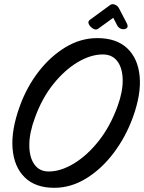

<svg xmlns="http://www.w3.org/2000/svg" viewBox="-20 -848 688 917"><path d="M239 49Q149 49 98 -1Q47 -51 40 -139Q33 -227 75 -342Q108 -433 164.5 -506Q221 -579 293 -622.5Q365 -666 445 -666Q536 -666 587.5 -617.5Q639 -569 647 -483.5Q655 -398 614 -286Q580 -193 522.5 -117Q465 -41 392 4Q319 49 239 49ZM213 -29Q270 -29 333 -67Q396 -105 451.5 -175Q507 -245 542 -342Q567 -411 566 -467Q565 -523 540.5 -555.5Q516 -588 471 -588Q414 -588 352 -551.5Q290 -515 235.5 -447.5Q181 -380 147 -286Q120 -214 120 -155.5Q120 -97 144 -63Q168 -29 213 -29ZM409 -753 506 -824Q515 -831 528.5 -826Q542 -821 549 -807L586 -736Q594 -720 584.5 -713Q575 -706 561 -709.5Q547 -713 539 -728L521 -763L449 -711Q439 -703 425 -711Q411 -719 404.5 -732Q398 -745 409 -753Z"/></svg>

Font: Story Script
Style: Regular
Weight: 400
Designer: Lana Roulhac, Ben Buysse
Version: Version 1.000; ttfautohint (v1.8.4.7-5d5b)